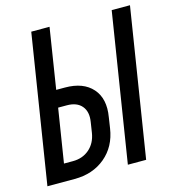

<svg xmlns="http://www.w3.org/2000/svg" viewBox="-108 -822 832 913"><g transform="rotate(-15 307.5 -365.0)"><path d="M13 0 129 -730H219L172 -432H215Q305 -432 350 -381Q395 -330 380 -242L372 -189Q359 -102 298 -51Q237 0 147 0ZM409 0 525 -730H615L499 0ZM117 -84H161Q209 -84 242 -112.5Q275 -141 283 -190L291 -242Q299 -291 275 -319.5Q251 -348 202 -348H159Z"/></g></svg>

Font: JetBrains Mono NL Medium
Style: Italic
Weight: 500
Italic angle: -9°
Monospace: yes
Designer: Philipp Nurullin, Konstantin Bulenkov
Foundry: JetBrains
Version: Version 2.305; ttfautohint (v1.8.4.7-5d5b)